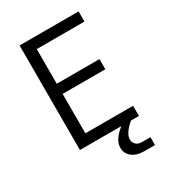

<svg xmlns="http://www.w3.org/2000/svg" viewBox="-220 -845 1040 1161"><g transform="rotate(-30 300.0 -264.5)"><path d="M517 -659H184V-417H482V-346H184V-71H517V0H461Q398 54 398 96Q398 118 413 132Q428 146 452 146H513V201H437Q386 201 354.5 176Q323 151 323 111Q323 55 394 0H105V-730H517Z"/></g></svg>

Font: JetBrains Mono Semi Light
Style: Regular
Weight: 350
Monospace: yes
Designer: Philipp Nurullin, Konstantin Bulenkov
Foundry: JetBrains
Version: 2.002